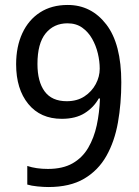

<svg xmlns="http://www.w3.org/2000/svg" viewBox="-20 -744 560 774"><path d="M469 -412Q469 -327 455.5 -250.5Q442 -174 409 -115.5Q376 -57 319 -23.5Q262 10 175 10Q156 10 131 7.5Q106 5 90 0V-75Q126 -63 173 -63Q233 -63 272.5 -85.5Q312 -108 335.5 -148Q359 -188 370 -239Q381 -290 383 -347H378Q358 -311 321.5 -288Q285 -265 229 -265Q143 -265 94 -325Q45 -385 45 -485Q45 -556 70 -610Q95 -664 141.5 -694Q188 -724 253 -724Q348 -724 408.5 -645.5Q469 -567 469 -412ZM252 -650Q197 -650 164 -609.5Q131 -569 131 -486Q131 -415 160 -375.5Q189 -336 249 -336Q291 -336 320.5 -355.5Q350 -375 366 -405Q382 -435 382 -467Q382 -497 374.5 -528.5Q367 -560 351.5 -587.5Q336 -615 311.5 -632.5Q287 -650 252 -650Z"/></svg>

Font: Noto Sans Ethiopic SemCond
Style: Regular
Weight: 400
Width: 4
Designer: Monotype Design Team
Foundry: Monotype Imaging Inc.
Version: Version 2.102; ttfautohint (v1.8.4.7-5d5b)